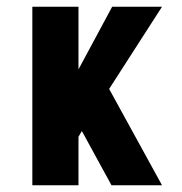

<svg xmlns="http://www.w3.org/2000/svg" viewBox="-20 -550 540 570"><path d="M76 0V-530H213V-344L313 -530H461L304 -286L461 0H311L223 -161L213 -144V0Z"/></svg>

Font: Iosevka Slab Heavy
Style: Regular
Weight: 900
Monospace: yes
Designer: Belleve Invis
Foundry: Belleve Invis
Version: Version 11.1.0; ttfautohint (v1.8.3)